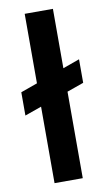

<svg xmlns="http://www.w3.org/2000/svg" viewBox="-84 -762 449 804"><g transform="rotate(-10 141.0 -360.0)"><path d="M10 -300V-399L272 -493V-393ZM81 0V-720H201V0Z"/></g></svg>

Font: DM Sans 17pt SemiBold
Style: Regular
Weight: 600
Version: Version 4.004;gftools[0.9.30]